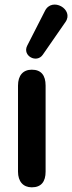

<svg xmlns="http://www.w3.org/2000/svg" viewBox="-20 -794 309 821"><path d="M116 7C157 7 175 -18 175 -60V-428C175 -472 156 -496 116 -496C79 -496 57 -472 57 -428V-60C57 -18 79 7 116 7ZM163 -560 260 -700C298 -754 202 -809 172 -747L96 -598C75 -555 137 -522 163 -560Z"/></svg>

Font: SN Pro SemiBold
Style: Regular
Weight: 600
Designer: Tobias Whetton
Foundry: Supernotes
Version: Version 1.003;Glyphs 3.3 (3324)